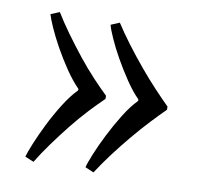

<svg xmlns="http://www.w3.org/2000/svg" viewBox="-61 -567 631 611"><g transform="rotate(10 254.0 -261.0)"><path d="M379.9 -270Q379.9 -271 379.4 -271Q378.9 -271 378.9 -272V-272.9Q357.9 -293.9 336.4 -325.9Q314.9 -357.9 296.9 -389.9Q278.8 -421.9 266.4 -450Q253.9 -478 251 -491.2L278.8 -502.9Q297.9 -473.1 323.2 -439.5Q348.6 -405.8 375.7 -373.3Q402.8 -340.8 429 -313Q455.1 -285.2 474.6 -266.1V-255.9Q455.1 -236.8 429 -209Q402.8 -181.2 375.7 -148.7Q348.6 -116.2 323.2 -82.5Q297.9 -48.8 278.8 -19L251 -30.8Q253.9 -43.9 266.4 -74.5Q278.8 -105 296.9 -140.9Q314.9 -176.8 336.4 -211.4Q357.9 -246.1 378.9 -267.1V-268.1Q378.9 -268.1 379.9 -270ZM186 -270Q186 -271 185.5 -271Q185.1 -271 185.1 -272V-272.9Q164.1 -293.9 142.3 -325.9Q120.6 -357.9 102.8 -389.9Q85 -421.9 72.5 -450Q60.1 -478 56.6 -491.2L85 -502.9Q103 -473.1 127.4 -439.5Q151.9 -405.8 177.7 -373.3Q203.6 -340.8 229.7 -313Q255.9 -285.2 275.9 -266.1V-255.9Q255.9 -236.8 229.7 -209Q203.6 -181.2 177.7 -148.7Q151.9 -116.2 127.4 -82.5Q103 -48.8 85 -19L56.6 -30.8Q60.1 -43.9 72.5 -74.5Q85 -105 102.8 -140.9Q120.6 -176.8 142.3 -211.4Q164.1 -246.1 185.1 -267.1V-268.1Q185.1 -268.1 186 -270Z"/></g></svg>

Font: Brawler
Style: Regular
Weight: 400
Version: Version 1.000